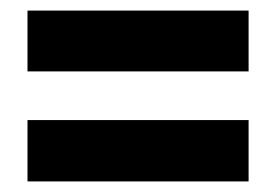

<svg xmlns="http://www.w3.org/2000/svg" viewBox="-20 -617 522 363"><path d="M32 -482V-597H450V-482ZM32 -274V-390H450V-274Z"/></svg>

Font: Noto Sans Kannada UI ExtraCondensed ExtraBold
Style: Regular
Weight: 800
Width: 2
Designer: Jelle Bosma - Monotype Design Team
Foundry: Monotype Imaging Inc.
Version: Version 2.005; ttfautohint (v1.8.4.7-5d5b)